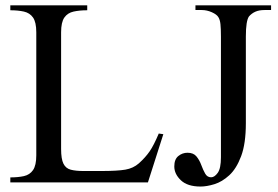

<svg xmlns="http://www.w3.org/2000/svg" viewBox="-20 -682 1040 718"><path d="M590.8 -180.2 533.2 0H18.6V-18.6Q47.4 -18.6 69.3 -23.4Q91.3 -28.3 103.5 -45.9Q115.7 -63.5 115.7 -101.1V-561Q115.7 -599.1 103.5 -616.5Q91.3 -633.8 69.3 -638.7Q47.4 -643.6 18.6 -643.6V-662.1H306.2V-643.6Q277.3 -643.6 255.1 -638.7Q232.9 -633.8 220.7 -616.5Q208.5 -599.1 208.5 -561V-125Q208.5 -87.4 217.3 -69.8Q226.1 -52.2 244.6 -47.4Q263.2 -42.5 292 -42.5H358.9Q418.9 -42.5 448.7 -47.6Q478.5 -52.7 499.5 -71.3Q523.9 -93.3 539.6 -116Q555.2 -138.7 573.7 -182.6ZM993.7 -644.5H969.7Q949.2 -644.5 935.3 -638.4Q921.4 -632.3 911.1 -620.6Q899.4 -604 899.4 -545.4V-221.2Q899.4 -145 881.8 -98.1Q864.3 -51.3 837.4 -26.6Q810.5 -2 781.7 6.8Q752.9 15.6 730 15.6Q681.2 15.6 656.5 -7.8Q631.8 -31.2 631.8 -59.6Q631.8 -86.4 647 -98.6Q662.1 -110.8 681.2 -110.8Q703.6 -110.8 714.8 -96.9Q726.1 -83 732.7 -64.9Q739.3 -46.9 747.1 -33Q754.9 -19 769.5 -19Q782.2 -19 794.2 -35.6Q806.2 -52.2 806.2 -93.8V-545.4Q806.2 -574.7 804.4 -591.6Q802.7 -608.4 796.4 -618.2Q790.5 -627.9 772.2 -636.2Q753.9 -644.5 733.9 -644.5H710.9V-662.1H993.7Z"/></svg>

Font: BabelStone Roman
Style: Regular
Weight: 400
Designer: Walt Agee, Victor Gaultney, Peter Martin, Debbi Hosken, Becca Hirsbrunner (SIL); Andrew West (BabelStone)
Foundry: BabelStone
Version: Version 16.000